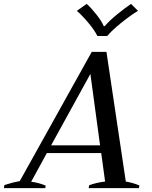

<svg xmlns="http://www.w3.org/2000/svg" viewBox="-52 -972 783 992"><path d="M345 -916 396 -952Q421 -929 447 -896Q473 -863 484 -837H489Q511 -863 550.5 -895.5Q590 -928 625 -952L661 -916Q624 -894 575 -854.5Q526 -815 502 -786H451Q438 -814 405 -853.5Q372 -893 345 -916ZM668 -14 666 0H406L409 -15Q447 -29 491 -34L471 -181H190L109 -33Q149 -28 184 -13L182 0H-32L-29 -16Q-11 -22 12 -28Q35 -34 50 -36L422 -704H498L598 -34Q634 -28 668 -14ZM465 -221 415 -590 212 -221Z"/></svg>

Font: Trirong Medium
Style: Italic
Weight: 500
Italic angle: -12°
Designer: Katatrad Team
Foundry: CadsonDemak
Version: Version 1.001